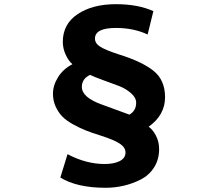

<svg xmlns="http://www.w3.org/2000/svg" viewBox="-20 -808 1040 915"><path d="M710.9 -754.9 683.6 -643.6Q617.2 -674.8 532.2 -674.8Q432.6 -674.8 432.6 -624Q432.6 -600.6 459 -584.5Q485.4 -568.4 548.8 -547.9Q656.2 -514.6 711.4 -470.7Q766.6 -426.8 766.6 -344.7Q766.6 -259.8 688.5 -204.1Q708 -190.4 723.1 -161.6Q738.3 -132.8 738.3 -97.7Q738.3 -47.9 714.4 -10.3Q690.4 27.3 650.9 47.4Q611.3 67.4 569.3 77.1Q527.3 86.9 483.4 86.9Q346.7 86.9 267.6 38.1L301.8 -73.2Q390.6 -26.4 478.5 -26.4Q523.4 -26.4 550.8 -40.5Q578.1 -54.7 578.1 -81.1Q578.1 -105.5 550.8 -123.5Q523.4 -141.6 459 -162.1Q418 -174.8 388.7 -186.5Q359.4 -198.2 327.6 -215.8Q295.9 -233.4 276.9 -252.9Q257.8 -272.5 245.1 -300.3Q232.4 -328.1 232.4 -361.3Q232.4 -401.4 256.8 -440.4Q281.2 -479.5 325.2 -502Q306.6 -517.6 293 -547.4Q279.3 -577.1 279.3 -608.4Q279.3 -693.4 350.1 -740.7Q420.9 -788.1 532.2 -788.1Q637.7 -788.1 710.9 -754.9ZM409.2 -451.2Q370.1 -432.6 370.1 -393.6Q370.1 -343.8 465.8 -309.6Q589.8 -264.6 596.7 -261.7Q628.9 -280.3 628.9 -318.4Q628.9 -342.8 604 -364.3Q579.1 -385.7 548.8 -397.5Q518.6 -409.2 473.6 -425.3Q428.7 -441.4 409.2 -451.2Z"/></svg>

Font: Gen Shin Gothic Heavy
Style: Bold
Weight: 900
Designer: [Source Han Sans]
Ryoko NISHIZUKA  (kana & ideographs); Paul D. Hunt (Latin, Greek & Cyrillic); Wenlong ZHANG  (bopomofo
Version: Version 1.002.20150607